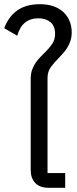

<svg xmlns="http://www.w3.org/2000/svg" viewBox="-30 -893 366 913"><path d="M202 0Q159 0 137.5 -23Q116 -46 116 -84V-519Q116 -543 123 -562Q130 -581 140.5 -596Q151 -611 164 -624Q177 -637 189 -649Q206 -666 219 -685.5Q232 -705 232 -732Q232 -769 210 -787.5Q188 -806 153 -806Q75 -806 52 -723L-10 -759Q10 -813 51.5 -843Q93 -873 160 -873Q197 -873 225 -863Q253 -853 272 -835Q291 -817 301 -792.5Q311 -768 311 -740Q311 -718 305.5 -700.5Q300 -683 291 -668Q282 -653 271 -641Q260 -629 249 -617Q229 -597 212.5 -575Q196 -553 196 -522V-70H280V0Z"/></svg>

Font: IBM Plex Sans Thai
Style: Regular
Weight: 400
Designer: Mike Abbink, Paul van der Laan, Pieter van Rosmalen, Ben Mitchell, Mark Frömberg
Foundry: Bold Monday
Version: Version 1.2